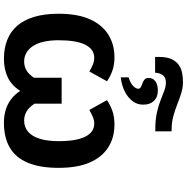

<svg xmlns="http://www.w3.org/2000/svg" viewBox="-7 -935 952 978"><g transform="rotate(90 469.0 -446.0)"><path d="M441 -774Q475 -774 494 -754Q513 -734 513 -701Q514 -671 496 -646.5Q478 -622 447 -606Q416 -590 374 -585V-625Q403 -634 417.5 -648Q432 -662 432 -674Q432 -683 423.5 -687.5Q415 -692 404.5 -695.5Q394 -699 385.5 -706Q377 -713 377 -726Q377 -749 394 -761.5Q411 -774 441 -774ZM398 -902Q426 -902 453.5 -893.5Q481 -885 510 -873.5Q539 -862 571.5 -853Q604 -844 642 -844H649V-761H641Q591 -761 554.5 -769Q518 -777 490.5 -788Q463 -799 441.5 -807Q420 -815 400 -815Q377 -815 365 -802Q353 -789 350 -760H270V-781Q270 -819 281 -843Q292 -867 310 -880Q328 -893 351 -897.5Q374 -902 398 -902ZM280 10Q226 10 183 -7Q140 -24 110.5 -58.5Q81 -93 65.5 -145.5Q50 -198 50 -268Q50 -365 78 -427.5Q106 -490 156 -521.5Q206 -553 271 -553Q312 -553 341.5 -542Q371 -531 394 -515L344 -425Q326 -436 309 -443Q292 -450 274 -450Q231 -450 208 -404.5Q185 -359 185 -269Q185 -226 192.5 -193Q200 -160 214.5 -138Q229 -116 249 -104.5Q269 -93 293 -93Q317 -93 337 -104Q357 -115 376 -143V-284H508V-146Q528 -116 549 -104.5Q570 -93 594 -93Q628 -93 651.5 -113.5Q675 -134 687 -173Q699 -212 699 -269Q699 -359 676 -404.5Q653 -450 610 -450Q593 -450 576 -443Q559 -436 540 -425L490 -515Q514 -531 543.5 -542Q573 -553 614 -553Q681 -553 730.5 -521.5Q780 -490 807.5 -427.5Q835 -365 835 -268Q835 -175 809.5 -113Q784 -51 733 -20.5Q682 10 604 10Q570 10 540 1Q510 -8 485.5 -26.5Q461 -45 443 -73Q415 -29 374 -9.5Q333 10 280 10Z"/></g></svg>

Font: Noto Sans Display SemiBold
Style: Regular
Weight: 600
Designer: Monotype Design Team
Foundry: Monotype Imaging Inc.
Version: Version 2.003